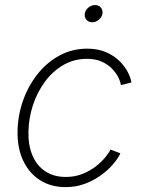

<svg xmlns="http://www.w3.org/2000/svg" viewBox="-20 -745 580 774"><path d="M244.6 9.3Q184.6 9.3 140.4 -19.3Q96.2 -47.9 72.8 -98.9Q49.3 -149.9 50.8 -216.8Q51.8 -279.3 72.5 -338.6Q93.3 -397.9 130.6 -445.3Q168 -492.7 219 -520.8Q270 -548.8 331.5 -548.8Q375 -548.8 407.5 -534.7Q439.9 -520.5 461.7 -498.8Q483.4 -477.1 495.4 -453.9Q507.3 -430.7 509.8 -412.6L467.3 -401.9Q465.8 -415 457 -432.9Q448.2 -450.7 431.9 -467.8Q415.5 -484.9 390.6 -496.3Q365.7 -507.8 330.6 -507.8Q277.3 -507.8 234.4 -482.4Q191.4 -457 160.4 -414.6Q129.4 -372.1 112.5 -320.1Q95.7 -268.1 94.7 -214.8Q93.3 -160.6 110.6 -119.1Q127.9 -77.6 162.1 -54.7Q196.3 -31.7 245.6 -31.7Q281.7 -31.7 312 -43.7Q342.3 -55.7 365.5 -73.7Q388.7 -91.8 404.1 -110.4Q419.4 -128.9 425.3 -142.1L465.3 -127Q457 -108.4 437.7 -85.2Q418.5 -62 389.6 -40.5Q360.8 -19 324.2 -4.9Q287.6 9.3 244.6 9.3ZM351.6 -655.3Q336.9 -655.3 328.4 -665.5Q319.8 -675.8 321.8 -689.9Q324.2 -704.6 336.4 -714.6Q348.6 -724.6 363.3 -724.6Q377.9 -724.6 386.5 -714.6Q395 -704.6 393.1 -689.9Q390.6 -675.8 378.4 -665.5Q366.2 -655.3 351.6 -655.3Z"/></svg>

Font: Inter 17pt ExtraLight
Style: Italic
Weight: 250
Italic angle: -9.3988°
Version: Version 4.001;git-66647c0bb